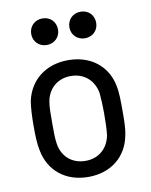

<svg xmlns="http://www.w3.org/2000/svg" viewBox="-82 -777 667 847"><g transform="rotate(-10 251.5 -354.0)"><path d="M246 8C348 8 420 -52 437 -144C444 -175 444 -212 444 -254C444 -297 444 -336 437 -368C419 -457 347 -515 246 -515C145 -515 73 -457 53 -367C48 -337 46 -299 46 -254C46 -212 47 -174 54 -143C72 -52 143 8 246 8ZM106 -656C106 -622 132 -597 166 -597C200 -597 226 -622 226 -656C226 -691 201 -716 166 -716C132 -716 106 -691 106 -656ZM129 -254C129 -292 129 -325 133 -348C142 -404 184 -444 245 -444C306 -444 348 -405 358 -348C360 -325 362 -294 362 -254C362 -218 361 -185 358 -160C348 -103 306 -64 246 -64C184 -64 142 -103 133 -160C129 -184 129 -216 129 -254ZM277 -656C277 -622 303 -597 337 -597C371 -597 397 -622 397 -656C397 -691 372 -716 337 -716C303 -716 277 -691 277 -656Z"/></g></svg>

Font: Vanilla Cream Book
Style: Regular
Weight: 400
Designer: Jeremy Tribby, Jinavaṁso
Foundry: Tribby Type
Version: Version 1.422;Glyphs 3.1.2 (3151)